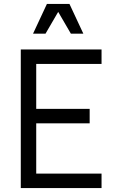

<svg xmlns="http://www.w3.org/2000/svg" viewBox="-20 -950 588 970"><path d="M85 -700H493V-627H163V-400H433V-327H163V-73H493V0H85ZM217 -930H331L401 -780H338L274 -890L210 -780H147Z"/></svg>

Font: Uncut Sans Variable
Style: Regular
Weight: 400
Designer: Kasper Nordkvist
Foundry: UNCUT.wtf
Version: Version 1.304;Glyphs 3.2 (3246)